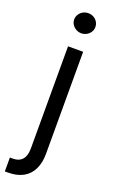

<svg xmlns="http://www.w3.org/2000/svg" viewBox="-197 -768 593 1006"><g transform="rotate(20 99.0 -265.5)"><path d="M151.2 -530.4V38Q151.2 88.1 134 124.1Q116.7 160.2 82.4 179.6Q48 198.9 -2.8 198.9Q-11.4 198.9 -20 198.9V121.5Q-12.1 121.5 -4.1 121.5Q20 121.5 35.9 111.9Q51.8 102.2 59.4 83.6Q67 64.9 67 38V-530.4ZM49 -674Q49 -689.2 57.3 -702.3Q65.6 -715.5 79.1 -722.7Q92.5 -730 108.4 -730Q124 -730 137.6 -722.7Q151.2 -715.5 159.2 -702.3Q167.1 -689.2 167.1 -674Q167.1 -658.8 159.2 -646.1Q151.2 -633.3 137.6 -625.7Q124 -618.1 108.4 -618.1Q92.5 -618.1 79.1 -625.7Q65.6 -633.3 57.3 -646.1Q49 -658.8 49 -674Z"/></g></svg>

Font: Pretendard Variable
Style: Regular
Weight: 400
Designer: Base glyphs from Inter by Rasmus Andersson; Hangul glyphs from Noto Sans CJK(Source Han Sans) by Jang Soo-young and Kang
Foundry: Kil Hyung-jin
Version: Version 1.100;FEAKit 1.0